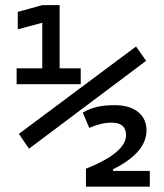

<svg xmlns="http://www.w3.org/2000/svg" viewBox="-20 -713 626 734"><path d="M308.6 0.5V-67.9Q461.9 -129.4 461.9 -196.3Q461.9 -244.1 406.2 -244.1Q366.7 -244.1 321.3 -224.1L296.4 -282.7Q323.7 -298.3 352.3 -304.7Q380.9 -311 418 -311Q475.1 -311 507.6 -285.2Q540 -259.3 540 -214.4Q540 -129.4 412.1 -65.9V-59.6H552.7V0.5ZM90.8 -144.5 52.2 -201.2 500 -535.2 538.6 -480.5ZM43.5 -391.1V-451.7H141.6V-626L47.9 -601.1V-667.5L141.6 -693.4H208V-451.7H288.6V-391.1Z"/></svg>

Font: Cascadia Code PL SemiLight
Style: Regular
Weight: 350
Monospace: yes
Designer: Aaron Bell
Foundry: Saja Typeworks
Version: Version 2404.023; ttfautohint (v1.8.4)